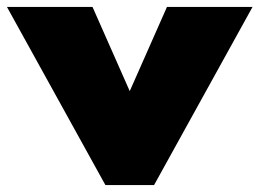

<svg xmlns="http://www.w3.org/2000/svg" viewBox="-45 -532 746 552"><path d="M-25 -512H221L328 -270L435 -512H681L398 0H258Z"/></svg>

Font: Spartan MB
Style: Regular
Weight: 900
Designer: Matt Bailey
Foundry: Matt Bailey
Version: Version 001.001